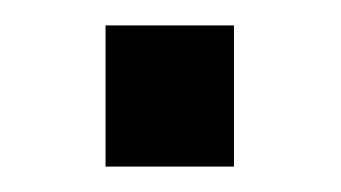

<svg xmlns="http://www.w3.org/2000/svg" viewBox="-20 -419 268 151"><path d="M63 -288V-399H164V-288Z"/></svg>

Font: Archivo Narrow
Style: Regular
Weight: 400
Designer: Hector Gatti
Foundry: Omnibus-Type
Version: Version 3.002